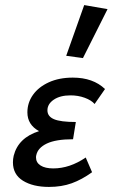

<svg xmlns="http://www.w3.org/2000/svg" viewBox="-20 -731 444 757"><path d="M307 -502 241 -511 312 -711 404 -695ZM267 -425Q347 -425 394 -380L353 -321Q340 -336 314 -345.5Q288 -355 258 -355Q217 -355 192 -338Q167 -321 167 -296Q167 -272 193 -261Q219 -250 279 -250L268 -182Q200 -182 164.5 -165Q129 -148 123 -119Q122 -116 122 -110Q122 -90 140 -78.5Q158 -67 190 -67Q255 -67 318 -110L343 -52Q303 -23 263 -8.5Q223 6 173 6Q110 6 70.5 -18.5Q31 -43 31 -91Q31 -104 34 -117Q52 -188 134 -214Q88 -239 88 -288Q88 -326 110 -357Q132 -388 172.5 -406.5Q213 -425 267 -425Z"/></svg>

Font: Ysabeau Infant Semibold
Style: Italic
Weight: 600
Italic angle: -12°
Designer: Christian Thalmann (Catharsis Fonts)
Version: Version 0.003